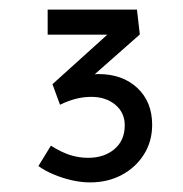

<svg xmlns="http://www.w3.org/2000/svg" viewBox="-20 -792 382 400"><path d="M168 -412Q149 -412 129.5 -416.5Q110 -421 92 -428.5Q74 -436 60 -446L86 -488.5Q109 -474.2 127 -468.7Q145 -463.2 163.4 -463.2Q197.1 -463.2 218.5 -481.4Q239.9 -499.6 239.9 -531Q239.9 -557.4 220.2 -573.8Q200.4 -590.2 170.4 -590.2Q153.7 -590.2 137.8 -586.1Q122 -582.1 105 -573.8L89.3 -616.6L209.9 -725.5L224.2 -719.8H79.3V-772H265.3L271.3 -720.2L156.5 -618.9L142.1 -623.6Q154.5 -631.6 165.2 -634.7Q175.9 -637.7 185 -637.7Q235.3 -637.7 266.2 -608.7Q297 -579.7 297 -532Q297 -497.3 279.8 -470.2Q262.7 -443 233.5 -427.5Q204.4 -412 168 -412Z"/></svg>

Font: Lexend Medium
Style: Regular
Weight: 500
Designer: Bonnie Shaver-Troup, Thomas Jockin
Foundry: Lexend
Version: Version 1.005